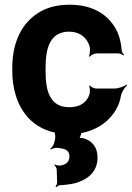

<svg xmlns="http://www.w3.org/2000/svg" viewBox="-20 -558 561 813"><path d="M173 -257V-271C173 -353 191 -424 273 -424C318 -424 350 -398 360 -359C362 -349 361 -326 356 -320L360 -318C364 -324 380 -332 390 -332H479C487 -332 498 -327 503 -323L505 -326C501 -330 495 -339 495 -347C493 -372 488 -396 479 -418C447 -491 379 -538 275 -538C234 -538 199 -531 169 -518C83 -479 32 -393 32 -271V-257C32 -220 37 -185 47 -153C77 -57 151 10 276 10C341 10 395 -13 431 -45C459 -70 485 -106 492 -152C495 -168 509 -189 518 -197L516 -200C506 -192 481 -183 464 -183H388C379 -183 364 -190 361 -196L357 -194C361 -188 362 -168 359 -159C348 -124 318 -104 274 -104C190 -104 173 -174 173 -257ZM274 104C274 129 258 140 235 143C228 144 216 141 212 138L210 141C214 144 219 152 220 159L222 212C223 218 218 229 215 232L218 235C222 231 230 226 236 226C259 225 279 222 297 218C348 204 393 172 393 109C393 64 369 37 332 27C327 26 315 25 312 28L314 31C318 28 321 17 323 11C324 4 330 -5 335 -8L332 -12C328 -8 318 -3 311 -3H255C241 -3 215 -13 208 -22L205 -19C211 -10 216 17 213 32L209 48C207 57 198 68 193 72L195 75C201 71 215 67 224 68C252 71 274 76 274 104Z"/></svg>

Font: Asimov
Style: Edge
Weight: 500
Designer: Google
Version: Version 2.000980: 2014